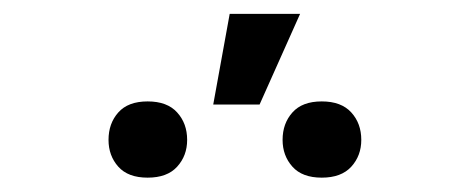

<svg xmlns="http://www.w3.org/2000/svg" viewBox="-20 -863 640 273"><path d="M306.6 -843.3 283.2 -714.4H349.1L406.7 -843.3ZM134.3 -664.1Q134.3 -641.6 148.2 -626Q162.1 -610.4 189.9 -610.4Q217.8 -610.4 231.9 -626Q246.1 -641.6 246.1 -664.1Q246.1 -687.5 231.9 -703.1Q217.8 -718.8 189.9 -718.8Q162.1 -718.8 148.2 -703.1Q134.3 -687.5 134.3 -664.1ZM381.8 -664.1Q381.8 -641.6 395.8 -626Q409.7 -610.4 437.5 -610.4Q465.3 -610.4 479.5 -626Q493.7 -641.6 493.7 -664.1Q493.7 -687.5 479.5 -703.1Q465.3 -718.8 437.5 -718.8Q409.7 -718.8 395.8 -703.1Q381.8 -687.5 381.8 -664.1Z"/></svg>

Font: Roboto Mono
Style: Regular
Weight: 400
Monospace: yes
Designer: Google
Version: Version 3.000